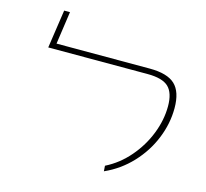

<svg xmlns="http://www.w3.org/2000/svg" viewBox="-107 -855 1057 987"><g transform="rotate(15 422.0 -361.5)"><path d="M525 -18Q595 -53 648 -114.5Q701 -176 730 -250Q759 -324 759 -397Q759 -468 726.5 -499Q694 -530 615 -530H86L116 -734H147L122 -560H618Q712 -560 753 -521.5Q794 -483 794 -396Q794 -314 761.5 -234Q729 -154 668.5 -89.5Q608 -25 527 11Z"/></g></svg>

Font: FiraGO UltraLight
Style: Italic
Weight: 200
Italic angle: -8°
Designer: bBox Type GmbH
Foundry: bBox Type GmbH
Version: Version 1.001